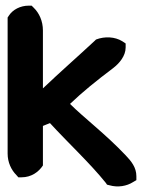

<svg xmlns="http://www.w3.org/2000/svg" viewBox="-20 -625 509 680"><path d="M7 -81C7 -50 20 -23 38 -5L45 3H56C91 3 117 -16 132 -39V-179C138 -182 148 -185 157 -189C221 -119 298 -48 355 23L359 29L367 31C398 40 429 34 451 20L463 13V-1C463 -32 445 -54 425 -75C354 -150 277 -208 228 -257C273 -300 320 -338 381 -384C403 -401 425 -427 425 -457V-471L413 -479C387 -495 351 -497 320 -485L316 -481C257 -426 194 -371 132 -312V-517C132 -550 119 -579 99 -598L92 -605H82C52 -605 25 -591 11 -569L7 -563Z"/></svg>

Font: Snowfall
Style: Blk
Weight: 900
Designer: Jasper
Foundry: Cannot Into Space Fonts
Version: Version 0.9